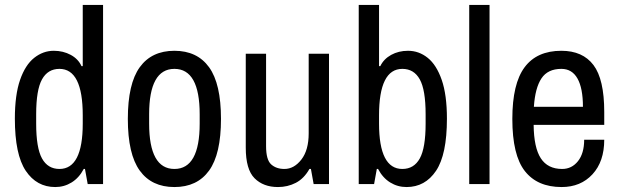

<svg xmlns="http://www.w3.org/2000/svg" viewBox="-20 -743 2502 775"><path d="M203 12Q128 12 84 -53.5Q40 -119 40 -264Q40 -360 61 -420.5Q82 -481 118 -509.5Q154 -538 197 -538Q235 -538 265.5 -521.5Q296 -505 309 -476H314V-723H396V0H334L323 -61H318Q299 -25 269 -6.5Q239 12 203 12ZM220 -61Q267 -61 290.5 -107Q314 -153 314 -244V-278Q314 -371 290.5 -418Q267 -465 220 -465Q173 -465 149.5 -422.5Q126 -380 126 -282V-244Q126 -146 149.5 -103.5Q173 -61 220 -61Z M684 12Q592 12 544 -54.5Q496 -121 496 -263Q496 -405 544 -471.5Q592 -538 684 -538Q776 -538 824 -471.5Q872 -405 872 -263Q872 -121 824 -54.5Q776 12 684 12ZM684 -61Q735 -61 760.5 -107Q786 -153 786 -244V-282Q786 -373 760.5 -419Q735 -465 684 -465Q633 -465 607.5 -419Q582 -373 582 -282V-244Q582 -153 607.5 -107Q633 -61 684 -61Z M1102 12Q1043 12 1007.5 -23.5Q972 -59 972 -147V-526H1054V-153Q1054 -98 1074.5 -79.5Q1095 -61 1128 -61Q1167 -61 1196.5 -99Q1226 -137 1226 -205V-526H1308V0H1246L1235 -61H1229Q1207 -22 1174 -5Q1141 12 1102 12Z M1621 12Q1585 12 1555 -6.5Q1525 -25 1506 -61H1501L1490 0H1428V-723H1510V-476H1515Q1529 -505 1559 -521.5Q1589 -538 1627 -538Q1671 -538 1706.5 -509.5Q1742 -481 1763 -420.5Q1784 -360 1784 -264Q1784 -119 1740 -53.5Q1696 12 1621 12ZM1604 -61Q1651 -61 1674.5 -103.5Q1698 -146 1698 -244V-282Q1698 -380 1674.5 -422.5Q1651 -465 1604 -465Q1557 -465 1533.5 -418Q1510 -371 1510 -278V-244Q1510 -153 1533.5 -107Q1557 -61 1604 -61Z M1874 0V-723H1956V0Z M2247 12Q2149 12 2098.5 -52.5Q2048 -117 2048 -263Q2048 -405 2097.5 -471.5Q2147 -538 2246 -538Q2332 -538 2375.5 -480.5Q2419 -423 2419 -291V-239H2134Q2135 -147 2163 -104Q2191 -61 2249 -61Q2288 -61 2313 -92.5Q2338 -124 2338 -179H2419Q2419 -91 2371.5 -39.5Q2324 12 2247 12ZM2135 -312H2333Q2333 -387 2311 -426Q2289 -465 2246 -465Q2191 -465 2165.5 -426.5Q2140 -388 2135 -312Z"/></svg>

Font: Archivo Narrow
Style: Regular
Weight: 400
Designer: Hector Gatti
Foundry: Omnibus-Type
Version: Version 3.002